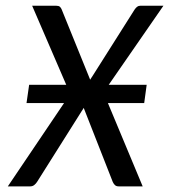

<svg xmlns="http://www.w3.org/2000/svg" viewBox="-20 -662 601 682"><path d="M215.3 -360.8 94.2 -641.6H179.7Q188.5 -641.6 192.4 -638.2Q196.3 -634.8 198.7 -629.4L300.3 -378.9Q302.2 -382.3 304.4 -385.5Q306.6 -388.7 309.1 -392.6L458 -627.9Q462.4 -634.3 467 -637.9Q471.7 -641.6 478.5 -641.6H560.5L366.2 -360.8H501L492.2 -295.9H363.3L486.8 0H401.4Q392.6 0 387.7 -5.1Q382.8 -10.3 380.4 -16.1L277.3 -278.8Q275.9 -275.9 274.2 -273.4Q272.5 -271 271 -268.6L111.8 -16.1Q107.9 -9.8 101.8 -4.9Q95.7 0 87.4 0H7.8L207.5 -295.9H74.2L83.5 -360.8Z"/></svg>

Font: Carlito
Style: Italic
Weight: 400
Italic angle: -7°
Designer: Lukasz Dziedzic
Foundry: tyPoland Lukasz Dziedzic
Version: Version 1.104